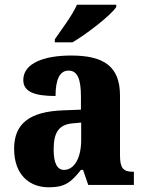

<svg xmlns="http://www.w3.org/2000/svg" viewBox="-20 -786 616 816"><path d="M213 -619V-606H288C351 -643 451 -721 474 -756V-766H307C288 -721 240 -659 213 -619ZM187 10C256 10 282 -11 324 -64H333L355 0H549V-56H546C503 -56 490 -72 490 -126V-380C490 -505 420 -550 282 -550C171 -550 79 -519 79 -446C79 -397 124 -378 216 -378C216 -446 233 -486 271 -486C311 -486 324 -447 324 -374V-320L248 -317C109 -312 40 -263 40 -154C40 -42 106 10 187 10ZM252 -64C222 -64 208 -95 208 -150C208 -221 228 -257 291 -262L325 -265V-191C325 -115 296 -64 252 -64Z"/></svg>

Font: Noto Serif Bengali SemiCondensed ExtraBold
Style: Regular
Weight: 800
Width: 4
Designer: Juan Bruce, Universal Thirst, Indian Type Foundry and the Monotype Design Team.
Foundry: Monotype Imaging Inc.
Version: Version 2.003